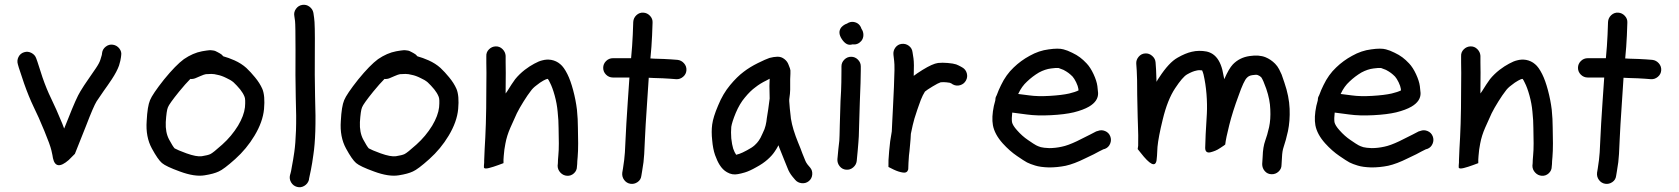

<svg xmlns="http://www.w3.org/2000/svg" viewBox="-20 -712 7038 805"><path d="M202 -49C210 -12.3 232 -9.7 268 -41L294 -67C303.3 -89.7 319 -129 341 -185C361.7 -239 376.3 -273 385 -287C395 -302.3 405 -317 415 -331C425.7 -345.7 437 -362 449 -380C463 -401.3 473 -420.3 479 -437C483.7 -452.3 486.3 -463.7 487 -471L488 -479C490 -489.7 487.5 -499.5 480.5 -508.5C473.5 -517.5 464.5 -522.8 453.5 -524.5C442.5 -526.2 432.5 -523.5 423.5 -516.5C414.5 -509.5 409.3 -500.7 408 -490L407 -482C406.3 -478.7 404.3 -472 401 -462C398.3 -452.7 392 -440.7 382 -426C370 -408.7 359 -392.7 349 -378C337.7 -362 327 -345.7 317 -329C305.7 -311 288.7 -273 266 -215C260 -200.3 254.3 -186.3 249 -173C246.3 -179.7 243.7 -186.7 241 -194C223.7 -236 208 -271.3 194 -300C181.3 -326 169.3 -355.3 158 -388C146.7 -422 139.7 -443.7 137 -453L132 -467C128.7 -477 122 -484.7 112 -490C102 -495.3 91.7 -496.3 81 -493C70.3 -489.7 62.5 -483 57.5 -473C52.5 -463 51.7 -452.7 55 -442L59 -428L81 -362C93.7 -326 107 -293.3 121 -264C134.3 -237.3 149.3 -203.7 166 -163C182 -124.3 191.8 -97.2 195.5 -81.5C199.2 -65.8 201.3 -55 202 -49Z M778 -381C785.3 -380.3 792.3 -381.3 799 -384L820 -393C830.7 -397.7 838.3 -400.3 843 -401C849.7 -401.7 857.3 -402 866 -402C874 -402 883 -400.7 893 -398C903.7 -396 915.7 -391.7 929 -385C941 -379.7 951 -373.7 959 -367C968.3 -358.3 977.7 -348.3 987 -337C995 -327 1001 -317 1005 -307C1008.3 -300.3 1009 -285.3 1007 -262C1004.3 -238.7 994.7 -213 978 -185C960 -155.7 938 -129.3 912 -106C886 -82.7 869.3 -69.3 862 -66C855.3 -62.7 843.3 -59.7 826 -57C811.3 -55 790 -59 762 -69C736.7 -78.3 720 -85.3 712 -90C706.7 -96 699 -108.3 689 -127C678.3 -147 673.7 -171.3 675 -200C677 -232 680 -252.7 684 -262C687.3 -271.3 703 -293.3 731 -328C749 -350 764.7 -367.7 778 -381ZM916 -476C912 -481.3 907.3 -485.3 902 -488L893 -493C889.7 -495 886.3 -496.7 883 -498C879.7 -499.3 876.2 -500.2 872.5 -500.5C868.8 -500.8 866 -501.2 864 -501.5C862 -501.8 858.7 -501.7 854 -501C849.3 -500.3 846.5 -500 845.5 -500C844.5 -500 841.3 -499.5 836 -498.5C830.7 -497.5 827.7 -497 827 -497C801.7 -492.3 776.3 -481.3 751 -464C728.3 -447.3 700.7 -419 668 -379C635.3 -337.7 615.7 -308.7 609 -292C601.7 -274.7 597 -245.7 595 -205C591.7 -160.3 599 -121.7 617 -89C633.7 -58.3 647.7 -38.2 659 -28.5C670.3 -18.8 695.3 -7 734 7C775.3 22.3 810 27.7 838 23C863.3 19 883 13.7 897 7C911 1 934 -16.3 966 -45C998 -73.7 1025 -106.3 1047 -143C1070.3 -181.7 1083.7 -219 1087 -255C1090.3 -291.7 1088 -319.7 1080 -339C1072.7 -355.7 1062.3 -372 1049 -388C1037 -402.7 1025 -415.7 1013 -427C999 -439.7 982.3 -450.3 963 -459C946.3 -466.3 930.7 -472 916 -476Z M1247.5 -691.5C1236.5 -689.8 1227.7 -684.3 1221 -675C1214.3 -665.7 1212 -655.7 1214 -645L1217 -624C1218.3 -612.7 1219 -572 1219 -502C1218.3 -428.7 1218.7 -363 1220 -305C1222 -249 1222.3 -202.3 1221 -165C1219.7 -128.3 1217.3 -98.3 1214 -75C1210.7 -51.7 1207.3 -31.7 1204 -15C1201.3 1.7 1199.3 11.7 1198 15L1196 22C1193.3 32.7 1194.8 42.8 1200.5 52.5C1206.2 62.2 1214.3 68.5 1225 71.5C1235.7 74.5 1245.8 73.2 1255.5 67.5C1265.2 61.8 1271.7 53.7 1275 43L1276 36C1277.3 30.7 1279.8 18.8 1283.5 0.5C1287.2 -17.8 1290.7 -39.3 1294 -64C1298 -90 1300.7 -122.7 1302 -162C1303.3 -201.3 1303 -250 1301 -308C1299.7 -364.7 1299.3 -429 1300 -501C1300.7 -575.7 1299.7 -621 1297 -637L1294 -658C1292 -668.7 1286.5 -677.3 1277.5 -684C1268.5 -690.7 1258.5 -693.2 1247.5 -691.5Z M1592 -381C1599.3 -380.3 1606.3 -381.3 1613 -384L1634 -393C1644.7 -397.7 1652.3 -400.3 1657 -401C1663.7 -401.7 1671.3 -402 1680 -402C1688 -402 1697 -400.7 1707 -398C1717.7 -396 1729.7 -391.7 1743 -385C1755 -379.7 1765 -373.7 1773 -367C1782.3 -358.3 1791.7 -348.3 1801 -337C1809 -327 1815 -317 1819 -307C1822.3 -300.3 1823 -285.3 1821 -262C1818.3 -238.7 1808.7 -213 1792 -185C1774 -155.7 1752 -129.3 1726 -106C1700 -82.7 1683.3 -69.3 1676 -66C1669.3 -62.7 1657.3 -59.7 1640 -57C1625.3 -55 1604 -59 1576 -69C1550.7 -78.3 1534 -85.3 1526 -90C1520.7 -96 1513 -108.3 1503 -127C1492.3 -147 1487.7 -171.3 1489 -200C1491 -232 1494 -252.7 1498 -262C1501.3 -271.3 1517 -293.3 1545 -328C1563 -350 1578.7 -367.7 1592 -381ZM1730 -476C1726 -481.3 1721.3 -485.3 1716 -488L1707 -493C1703.7 -495 1700.3 -496.7 1697 -498C1693.7 -499.3 1690.2 -500.2 1686.5 -500.5C1682.8 -500.8 1680 -501.2 1678 -501.5C1676 -501.8 1672.7 -501.7 1668 -501C1663.3 -500.3 1660.5 -500 1659.5 -500C1658.5 -500 1655.3 -499.5 1650 -498.5C1644.7 -497.5 1641.7 -497 1641 -497C1615.7 -492.3 1590.3 -481.3 1565 -464C1542.3 -447.3 1514.7 -419 1482 -379C1449.3 -337.7 1429.7 -308.7 1423 -292C1415.7 -274.7 1411 -245.7 1409 -205C1405.7 -160.3 1413 -121.7 1431 -89C1447.7 -58.3 1461.7 -38.2 1473 -28.5C1484.3 -18.8 1509.3 -7 1548 7C1589.3 22.3 1624 27.7 1652 23C1677.3 19 1697 13.7 1711 7C1725 1 1748 -16.3 1780 -45C1812 -73.7 1839 -106.3 1861 -143C1884.3 -181.7 1897.7 -219 1901 -255C1904.3 -291.7 1902 -319.7 1894 -339C1886.7 -355.7 1876.3 -372 1863 -388C1851 -402.7 1839 -415.7 1827 -427C1813 -439.7 1796.3 -450.3 1777 -459C1760.3 -466.3 1744.7 -472 1730 -476Z M2058.5 -517.5C2047.5 -517.2 2038 -513 2030 -505C2022 -497 2018.3 -487.3 2019 -476V-448C2019.7 -430 2019.7 -392.7 2019 -336C2019 -280 2018.3 -232.3 2017 -193C2015.7 -153.7 2014 -118.3 2012 -87C2012 -78.3 2011.7 -70.3 2011 -63C2010.3 -55 2010 -47 2010 -39V-35V-31C2009.3 -25.7 2009 -21.3 2009 -18V-9C2011 -5 2018 -4.5 2030 -7.5C2042 -10.5 2055.2 -14.7 2069.5 -20L2091 -28V-43C2091 -47 2091.3 -52 2092 -58C2093.3 -76.7 2095.7 -94 2099 -110C2103 -132 2110 -154.3 2120 -177C2130.7 -201.7 2139.7 -221.7 2147 -237C2154.3 -251.7 2163.8 -268.3 2175.5 -287C2187.2 -305.7 2197 -320 2205 -330C2211 -338.7 2219 -346.7 2229 -354C2239.7 -362.7 2249.3 -369.3 2258 -374C2265.3 -378 2270.7 -380.3 2274 -381H2277C2279.7 -377.7 2282.7 -372.3 2286 -365C2292.7 -352.3 2299.2 -334.7 2305.5 -312C2311.8 -289.3 2316 -266.7 2318 -244C2320.7 -219.3 2322 -196.3 2322 -175C2322.7 -153 2323 -131.7 2323 -111C2323 -90.3 2322.3 -73.7 2321 -61C2319.7 -47 2319 -36 2319 -28L2318 -17C2318 -6.3 2321.8 3.2 2329.5 11.5C2337.2 19.8 2346.5 24.3 2357.5 25C2368.5 25.7 2378.2 22.2 2386.5 14.5C2394.8 6.8 2399 -2.7 2399 -14L2400 -24C2400 -30.7 2400.7 -40.7 2402 -54C2403.3 -69.3 2404 -88.3 2404 -111C2404 -132.3 2403.7 -154.3 2403 -177C2403 -200.3 2401.7 -225.3 2399 -252C2395.7 -279.3 2390.3 -306.7 2383 -334C2375.7 -361.3 2367.7 -383.7 2359 -401C2349 -421 2339 -435 2329 -443C2318.3 -452.3 2305.7 -458.3 2291 -461C2278.3 -463 2266 -462.3 2254 -459C2244.7 -457 2233.3 -452.3 2220 -445C2207.3 -438.3 2194 -429.7 2180 -419C2164.7 -407 2151.3 -394 2140 -380C2130.7 -367.3 2119.7 -350.7 2107 -330C2105 -326.7 2102.7 -323.3 2100 -320V-336C2100.7 -392.7 2100.7 -430.7 2100 -450V-478C2099.3 -488.7 2095 -498 2087 -506C2079 -514 2069.5 -517.8 2058.5 -517.5Z M2509 -427.5C2509 -416.5 2513 -407 2521 -399C2529 -391 2538.7 -387 2550 -387H2619C2617 -357 2614.7 -323 2612 -285C2607.3 -215.7 2604.3 -165 2603 -133C2601.7 -102.3 2600.7 -82.3 2600 -73C2599.3 -63 2598.3 -52.3 2597 -41C2595.7 -29 2594 -17.3 2592 -6L2589 12C2587.7 23.3 2590.3 33.5 2597 42.5C2603.7 51.5 2612.3 56.8 2623 58.5C2633.7 60.2 2643.7 57.8 2653 51.5C2662.3 45.2 2667.7 36.3 2669 25L2672 7C2674 -5.7 2676 -18.7 2678 -32C2679.3 -44.7 2680.3 -56.2 2681 -66.5C2681.7 -76.8 2682.7 -98 2684 -130C2685.3 -161.3 2688.3 -211.3 2693 -280C2695.7 -320 2698 -355.3 2700 -386C2706.7 -386 2713.3 -385.7 2720 -385C2749.3 -384.3 2772.3 -383.3 2789 -382L2815 -380C2825.7 -379.3 2835.3 -382.7 2844 -390C2852.7 -397.3 2857.3 -406.5 2858 -417.5C2858.7 -428.5 2855.3 -438.2 2848 -446.5C2840.7 -454.8 2831.7 -459.7 2821 -461L2795 -463C2777 -464.3 2753 -465.3 2723 -466C2717.7 -466.7 2712.3 -467 2707 -467C2710.3 -500.3 2712.7 -532.3 2714 -563L2716 -617C2716.7 -627.7 2713.2 -637.2 2705.5 -645.5C2697.8 -653.8 2688.5 -658.3 2677.5 -659C2666.5 -659.7 2656.8 -656.2 2648.5 -648.5C2640.2 -640.8 2635.7 -631.3 2635 -620L2633 -566C2631.7 -535.3 2629.3 -502.7 2626 -468H2621H2550C2538.7 -468 2529 -464 2521 -456C2513 -448 2509 -438.5 2509 -427.5Z M3207 -382C3207 -372.7 3206.7 -362.3 3206 -351C3206 -333.7 3206.3 -316.3 3207 -299C3205 -283 3203 -268 3201 -254C3198.3 -239.3 3196.3 -226.7 3195 -216C3194.3 -207.3 3192.7 -197.3 3190 -186C3188 -176.7 3183.7 -165.3 3177 -152C3171 -138 3165.7 -128 3161 -122C3157 -116 3151.3 -109.7 3144 -103C3136.7 -96.3 3126 -89.3 3112 -82C3098.7 -74.7 3088 -69.7 3080 -67C3074.7 -65.7 3070 -64.3 3066 -63V-64C3062 -69.3 3058 -77.7 3054 -89C3050.7 -99.7 3048 -114 3046 -132C3044.7 -149.3 3044.7 -165.3 3046 -180C3048 -193.3 3054.3 -213 3065 -239C3075.7 -264.3 3088.3 -285.7 3103 -303C3118.3 -321.7 3133 -336 3147 -346C3160.3 -356.7 3176 -366.3 3194 -375C3198.7 -377.7 3203 -380 3207 -382ZM3286 -441C3282.7 -450.3 3276.8 -458.2 3268.5 -464.5C3260.2 -470.8 3251.7 -474 3243 -474H3237C3229 -474 3218.7 -472.3 3206 -469C3196 -465.7 3179.8 -458.5 3157.5 -447.5C3135.2 -436.5 3115.3 -424.3 3098 -411C3079.3 -397 3060.3 -378.3 3041 -355C3021 -331 3004.3 -302.7 2991 -270C2977 -237.3 2968.7 -210.7 2966 -190C2963.3 -170 2963.3 -148 2966 -124C2968 -100 2972 -79.3 2978 -62C2984 -45.3 2990.3 -31.7 2997 -21C3005.7 -7 3016 3.3 3028 10C3042.7 18.7 3058 21.3 3074 18C3082 16.7 3091.7 14.3 3103 11C3116.3 7 3132.3 -0.3 3151 -11C3169.7 -21 3185.3 -31.7 3198 -43C3210.7 -54.3 3220.3 -65 3227 -75C3232.3 -82.3 3238 -91.7 3244 -103C3246 -96.3 3248.3 -90 3251 -84C3257.7 -66.7 3263.7 -51.7 3269 -39C3274.3 -25.7 3278.7 -15 3282 -7C3286.7 5.7 3293.7 17.7 3303 29L3314 42C3320.7 50 3329.7 54.7 3341 56C3352.3 57.3 3362.3 54.5 3371 47.5C3379.7 40.5 3384.5 31.3 3385.5 20C3386.5 8.7 3383.7 -1 3377 -9L3366 -22C3362 -27.3 3359 -32.3 3357 -37C3353.7 -45.7 3349.3 -56.3 3344 -69C3339.3 -82.3 3333.3 -97.7 3326 -115C3319.3 -131 3313 -148.7 3307 -168C3302.3 -183.3 3298.7 -199 3296 -215C3296 -218.3 3295.7 -221.7 3295 -225C3292.3 -246.3 3290.3 -267.3 3289 -288V-295C3291.7 -313 3293 -326.7 3293 -336V-359V-380C3293.7 -389.3 3294 -397 3294 -403V-417C3294 -420.3 3291.3 -428.3 3286 -441Z M3507 -597C3496.3 -583 3497.2 -566.7 3509.5 -548C3521.8 -529.3 3535.3 -521.7 3550 -525C3550.7 -525 3552 -525.3 3554 -526C3568.7 -524 3581 -528.7 3591 -540C3597 -547.3 3600 -555.8 3600 -565.5C3600 -575.2 3597.3 -583.7 3592 -591C3586.7 -607.7 3575.7 -617.3 3559 -620C3549 -621.3 3539.7 -619 3531 -613C3522.3 -610.3 3514.3 -605 3507 -597ZM3548.5 -474C3537.5 -474 3528 -470 3520 -462C3512 -454 3508 -444.7 3508 -434V-416C3508 -405.3 3507.8 -389 3507.5 -367C3507.2 -345 3506 -318.7 3504 -288C3502.7 -256.7 3501.7 -223 3501 -187C3500.3 -152.3 3499.7 -130.7 3499 -122C3498.3 -112.7 3497 -101 3495 -87C3493.7 -73 3492.7 -62.3 3492 -55L3491 -45C3490.3 -33.7 3493.5 -23.7 3500.5 -15C3507.5 -6.3 3516.5 -1.5 3527.5 -0.5C3538.5 0.5 3548.3 -2.7 3557 -10C3565.7 -17.3 3570.7 -26.3 3572 -37L3573 -48C3573.7 -54.7 3574.7 -65 3576 -79C3577.3 -93 3578.3 -105 3579 -115C3580.3 -125.7 3581.3 -149 3582 -185C3582.7 -220.3 3583.7 -253.3 3585 -284C3586.3 -315.3 3587.3 -342.2 3588 -364.5C3588.7 -386.8 3589 -404 3589 -416V-434C3589 -444.7 3585 -454 3577 -462C3569 -470 3559.5 -474 3548.5 -474Z M3760.5 -528C3749.5 -526.7 3740.7 -521.5 3734 -512.5C3727.3 -503.5 3724.7 -493.3 3726 -482L3729 -456C3731 -441.3 3730.7 -405 3728 -347C3726.7 -315 3725.3 -286.7 3724 -262C3722.7 -239.3 3721.7 -219.7 3721 -203C3720.3 -187.7 3719.7 -173.7 3719 -161C3713.7 -133 3710 -105.7 3708 -79C3705.3 -50.3 3704.3 -28 3705 -12L3727 -1C3741 5.7 3754 9.8 3766 11.5C3778 13.2 3785.3 8.7 3788 -2C3788 -7.3 3788.3 -16.5 3789 -29.5C3789.7 -42.5 3790.3 -52.7 3791 -60C3792.3 -68.7 3794 -85 3796 -109C3797.3 -121 3798.3 -135 3799 -151C3804.3 -177.7 3809.3 -199 3814 -215C3818 -227 3822 -239.3 3826 -252C3828 -257.3 3830 -263 3832 -269C3838 -287 3843.7 -301.3 3849 -312C3853 -319.3 3856 -324.7 3858 -328C3863.3 -332.7 3874 -339.8 3890 -349.5C3906 -359.2 3917.3 -365 3924 -367C3930.7 -367.7 3938.3 -367.7 3947 -367C3953.7 -366.3 3958.7 -365.7 3962 -365C3964.7 -364.3 3967 -363.3 3969 -362L3975 -358C3985 -352.7 3995.3 -351.7 4006 -355C4016.7 -358.3 4024.7 -364.8 4030 -374.5C4035.3 -384.2 4036.5 -394.3 4033.5 -405C4030.5 -415.7 4024.3 -423.7 4015 -429L4008 -433C4002 -436.3 3995.7 -439.3 3989 -442C3981 -444.7 3969 -446.7 3953 -448C3938.3 -449.3 3925 -449.3 3913 -448C3897.7 -446 3876 -436.3 3848 -419C3832 -409 3819.7 -400.7 3811 -394C3812.3 -428.7 3812 -453 3810 -467L3806 -493C3804.7 -504.3 3799.5 -513.3 3790.5 -520C3781.5 -526.7 3771.5 -529.3 3760.5 -528Z M4249 -318C4249 -318.7 4249.3 -319.3 4250 -320C4259.3 -340 4271.3 -356.7 4286 -370C4301.3 -384.7 4318 -397.3 4336 -408C4353.3 -417.3 4370.3 -423 4387 -425C4402.3 -427 4412.7 -427.7 4418 -427C4424 -425 4431 -422.3 4439 -419C4447.7 -414.3 4454.7 -410 4460 -406C4465.3 -402 4471 -397 4477 -391C4481.7 -385.7 4486.7 -377.7 4492 -367C4497.3 -355.7 4500.3 -347 4501 -341C4501 -338.3 4501.3 -335.7 4502 -333C4492.7 -328.3 4479.7 -324 4463 -320C4442.3 -315.3 4415.2 -312 4381.5 -310C4347.8 -308 4319.3 -308.7 4296 -312C4277.3 -314.7 4261.7 -316.7 4249 -318ZM4153 -291C4151 -283.7 4149 -276 4147 -268C4140.3 -236 4139 -209 4143 -187C4147.7 -161.7 4161.3 -136.3 4184 -111C4203.3 -89.7 4223.3 -72 4244 -58C4263.3 -44.7 4277.3 -35.7 4286 -31C4295.3 -26.3 4306.7 -22 4320 -18C4334.7 -13.3 4354 -10.7 4378 -10C4401.3 -10 4424.7 -12.3 4448 -17C4472 -22.3 4499.3 -32.7 4530 -48C4558.7 -61.3 4578 -71 4588 -77L4606 -86L4613 -88C4623 -92 4630.2 -99.2 4634.5 -109.5C4638.8 -119.8 4639 -130.2 4635 -140.5C4631 -150.8 4623.8 -158.2 4613.5 -162.5C4603.2 -166.8 4593 -167 4583 -163L4576 -161C4570.7 -158.3 4562.3 -154 4551 -148C4541 -143.3 4522.3 -134 4495 -120C4469.7 -108 4448.7 -100.3 4432 -97C4414 -93 4396.3 -91 4379 -91C4363 -91.7 4351.3 -93 4344 -95C4335.3 -97.7 4328.7 -100.3 4324 -103C4318.7 -105.7 4307.3 -113 4290 -125C4274 -135.7 4258.7 -149.3 4244 -166C4232 -179.3 4225 -190.7 4223 -200C4221.7 -210 4222 -223.3 4224 -240C4239.3 -238 4259.7 -235.3 4285 -232C4313.7 -228 4347.3 -227 4386 -229C4424.7 -231 4456.7 -235 4482 -241C4508.7 -247.7 4530 -255.7 4546 -265C4572 -280.3 4584.7 -299.3 4584 -322C4583.3 -330 4582.3 -339.7 4581 -351C4579 -365.7 4573.7 -382.3 4565 -401C4556.3 -419.7 4546.7 -434.7 4536 -446C4526.7 -456 4517.3 -464.5 4508 -471.5C4498.7 -478.5 4487.7 -485 4475 -491C4461.7 -497.7 4449.7 -502.3 4439 -505C4425 -509 4404.3 -509 4377 -505C4349.7 -501.7 4323 -492.7 4297 -478C4272.3 -464.7 4250 -448.3 4230 -429C4208.7 -409 4191 -384.3 4177 -355C4170.3 -341.7 4164.3 -327.7 4159 -313L4157 -309C4154.3 -304.3 4153 -298.3 4153 -291Z M4781.5 -488C4770.5 -487.3 4761.3 -482.7 4754 -474C4746.7 -465.3 4743.3 -455.7 4744 -445L4746 -416C4747.3 -398 4748 -363.7 4748 -313C4748.7 -277 4749.3 -246 4750 -220C4750 -208.7 4750.3 -198.3 4751 -189C4752.3 -159 4752.7 -129.7 4752 -101L4750 -87L4762 -72C4801.3 -21.3 4823.7 -10.3 4829 -39C4830.3 -46.3 4831.7 -65.3 4833 -96C4835.7 -124 4843 -162.3 4855 -211C4868.3 -266.3 4885.7 -310 4907 -342C4927.7 -373.3 4944.3 -392.7 4957 -400C4972.3 -408.7 4985.3 -414 4996 -416C5003.3 -418 5011.3 -418.3 5020 -417C5022 -413 5024 -407.3 5026 -400C5032 -374 5036.2 -346.5 5038.5 -317.5C5040.8 -288.5 5041.3 -261 5040 -235C5038.7 -207 5037 -178.3 5035 -149C5033.7 -119 5033 -100 5033 -92C5033 -84 5035 -78.5 5039 -75.5C5043 -72.5 5048.3 -71.8 5055 -73.5C5061.7 -75.2 5068.3 -77.3 5075 -80C5081.7 -82.7 5088.7 -86.5 5096 -91.5C5103.3 -96.5 5108.3 -99.8 5111 -101.5C5113.7 -103.2 5115.7 -104.7 5117 -106C5119 -124 5124.7 -151.3 5134 -188C5143.3 -225.3 5156.3 -266.3 5173 -311C5187.7 -353 5199.3 -378 5208 -386C5213.3 -392 5221 -395.7 5231 -397C5242.3 -399 5250 -399 5254 -397C5259.3 -395 5264 -392 5268 -388C5273.3 -380.7 5280.3 -364.7 5289 -340C5299.7 -308.7 5305.3 -279.7 5306 -253C5307.4 -225.7 5305.7 -201 5301 -179C5295.7 -155.7 5290.3 -137 5285 -123C5278.3 -104.3 5274.7 -82 5274 -56L5272 -24C5272 -12.7 5275.7 -2.8 5283 5.5C5290.3 13.8 5299.7 18.2 5311 18.5C5322.3 18.8 5332.2 15.2 5340.5 7.5C5348.8 -0.2 5353 -9.3 5353 -20L5355 -53C5355.7 -70.3 5358 -84.7 5362 -96C5368 -113.3 5374 -135.3 5380 -162C5386 -190.7 5388.3 -222 5387 -256C5385.7 -290.7 5378.3 -327.3 5365 -366C5359.7 -382.7 5355.8 -393.8 5353.5 -399.5C5351.2 -405.2 5347.7 -412.5 5343 -421.5C5338.3 -430.5 5332.7 -438.3 5326 -445C5314 -457 5300.7 -466 5286 -472C5268 -479.3 5245.7 -481 5219 -477C5191 -473 5167.7 -461.3 5149 -442C5137.7 -430 5125.7 -409.3 5113 -380C5110.3 -393.3 5107.7 -406.3 5105 -419C5097 -450.3 5083.7 -472.3 5065 -485C5057 -490.3 5048.3 -494 5039 -496C5017.7 -500 4997 -499.7 4977 -495C4959 -491 4939 -482.7 4917 -470C4893 -456.7 4867.3 -429 4840 -387C4836 -381.7 4832.3 -375.7 4829 -369C4828.3 -392.3 4827.7 -409.7 4827 -421L4825 -450C4824.3 -460.7 4819.7 -469.8 4811 -477.5C4802.3 -485.2 4792.5 -488.7 4781.5 -488Z M5601 -318C5601 -318.7 5601.3 -319.3 5602 -320C5611.3 -340 5623.3 -356.7 5638 -370C5653.3 -384.7 5670 -397.3 5688 -408C5705.3 -417.3 5722.3 -423 5739 -425C5754.3 -427 5764.7 -427.7 5770 -427C5776 -425 5783 -422.3 5791 -419C5799.7 -414.3 5806.7 -410 5812 -406C5817.3 -402 5823 -397 5829 -391C5833.7 -385.7 5838.7 -377.7 5844 -367C5849.3 -355.7 5852.3 -347 5853 -341C5853 -338.3 5853.3 -335.7 5854 -333C5844.7 -328.3 5831.7 -324 5815 -320C5794.3 -315.3 5767.2 -312 5733.5 -310C5699.8 -308 5671.3 -308.7 5648 -312C5629.3 -314.7 5613.7 -316.7 5601 -318ZM5505 -291C5503 -283.7 5501 -276 5499 -268C5492.3 -236 5491 -209 5495 -187C5499.7 -161.7 5513.3 -136.3 5536 -111C5555.3 -89.7 5575.3 -72 5596 -58C5615.3 -44.7 5629.3 -35.7 5638 -31C5647.3 -26.3 5658.7 -22 5672 -18C5686.7 -13.3 5706 -10.7 5730 -10C5753.3 -10 5776.7 -12.3 5800 -17C5824 -22.3 5851.3 -32.7 5882 -48C5910.7 -61.3 5930 -71 5940 -77L5958 -86L5965 -88C5975 -92 5982.2 -99.2 5986.5 -109.5C5990.8 -119.8 5991 -130.2 5987 -140.5C5983 -150.8 5975.8 -158.2 5965.5 -162.5C5955.2 -166.8 5945 -167 5935 -163L5928 -161C5922.7 -158.3 5914.3 -154 5903 -148C5893 -143.3 5874.3 -134 5847 -120C5821.7 -108 5800.7 -100.3 5784 -97C5766 -93 5748.3 -91 5731 -91C5715 -91.7 5703.3 -93 5696 -95C5687.3 -97.7 5680.7 -100.3 5676 -103C5670.7 -105.7 5659.3 -113 5642 -125C5626 -135.7 5610.7 -149.3 5596 -166C5584 -179.3 5577 -190.7 5575 -200C5573.7 -210 5574 -223.3 5576 -240C5591.3 -238 5611.7 -235.3 5637 -232C5665.7 -228 5699.3 -227 5738 -229C5776.7 -231 5808.7 -235 5834 -241C5860.7 -247.7 5882 -255.7 5898 -265C5924 -280.3 5936.7 -299.3 5936 -322C5935.3 -330 5934.3 -339.7 5933 -351C5931 -365.7 5925.7 -382.3 5917 -401C5908.3 -419.7 5898.7 -434.7 5888 -446C5878.7 -456 5869.3 -464.5 5860 -471.5C5850.7 -478.5 5839.7 -485 5827 -491C5813.7 -497.7 5801.7 -502.3 5791 -505C5777 -509 5756.3 -509 5729 -505C5701.7 -501.7 5675 -492.7 5649 -478C5624.3 -464.7 5602 -448.3 5582 -429C5560.7 -409 5543 -384.3 5529 -355C5522.3 -341.7 5516.3 -327.7 5511 -313L5509 -309C5506.3 -304.3 5505 -298.3 5505 -291Z M6145.5 -517.5C6134.5 -517.2 6125 -513 6117 -505C6109 -497 6105.3 -487.3 6106 -476V-448C6106.7 -430 6106.7 -392.7 6106 -336C6106 -280 6105.3 -232.3 6104 -193C6102.7 -153.7 6101 -118.3 6099 -87C6099 -78.3 6098.7 -70.3 6098 -63C6097.3 -55 6097 -47 6097 -39V-35V-31C6096.3 -25.7 6096 -21.3 6096 -18V-9C6098 -5 6105 -4.5 6117 -7.5C6129 -10.5 6142.2 -14.7 6156.5 -20L6178 -28V-43C6178 -47 6178.3 -52 6179 -58C6180.3 -76.7 6182.7 -94 6186 -110C6190 -132 6197 -154.3 6207 -177C6217.7 -201.7 6226.7 -221.7 6234 -237C6241.3 -251.7 6250.8 -268.3 6262.5 -287C6274.2 -305.7 6284 -320 6292 -330C6298 -338.7 6306 -346.7 6316 -354C6326.7 -362.7 6336.3 -369.3 6345 -374C6352.3 -378 6357.7 -380.3 6361 -381H6364C6366.7 -377.7 6369.7 -372.3 6373 -365C6379.7 -352.3 6386.2 -334.7 6392.5 -312C6398.8 -289.3 6403 -266.7 6405 -244C6407.7 -219.3 6409 -196.3 6409 -175C6409.7 -153 6410 -131.7 6410 -111C6410 -90.3 6409.3 -73.7 6408 -61C6406.7 -47 6406 -36 6406 -28L6405 -17C6405 -6.3 6408.8 3.2 6416.5 11.5C6424.2 19.8 6433.5 24.3 6444.5 25C6455.5 25.7 6465.2 22.2 6473.5 14.5C6481.8 6.8 6486 -2.7 6486 -14L6487 -24C6487 -30.7 6487.7 -40.7 6489 -54C6490.3 -69.3 6491 -88.3 6491 -111C6491 -132.3 6490.7 -154.3 6490 -177C6490 -200.3 6488.7 -225.3 6486 -252C6482.7 -279.3 6477.3 -306.7 6470 -334C6462.7 -361.3 6454.7 -383.7 6446 -401C6436 -421 6426 -435 6416 -443C6405.3 -452.3 6392.7 -458.3 6378 -461C6365.3 -463 6353 -462.3 6341 -459C6331.7 -457 6320.3 -452.3 6307 -445C6294.3 -438.3 6281 -429.7 6267 -419C6251.7 -407 6238.3 -394 6227 -380C6217.7 -367.3 6206.7 -350.7 6194 -330C6192 -326.7 6189.7 -323.3 6187 -320V-336C6187.7 -392.7 6187.7 -430.7 6187 -450V-478C6186.3 -488.7 6182 -498 6174 -506C6166 -514 6156.5 -517.8 6145.5 -517.5Z M6596 -427.5C6596 -416.5 6600 -407 6608 -399C6616 -391 6625.7 -387 6637 -387H6706C6704 -357 6701.7 -323 6699 -285C6694.3 -215.7 6691.3 -165 6690 -133C6688.7 -102.3 6687.7 -82.3 6687 -73C6686.3 -63 6685.3 -52.3 6684 -41C6682.7 -29 6681 -17.3 6679 -6L6676 12C6674.7 23.3 6677.3 33.5 6684 42.5C6690.7 51.5 6699.3 56.8 6710 58.5C6720.7 60.2 6730.7 57.8 6740 51.5C6749.3 45.2 6754.7 36.3 6756 25L6759 7C6761 -5.7 6763 -18.7 6765 -32C6766.3 -44.7 6767.3 -56.2 6768 -66.5C6768.7 -76.8 6769.7 -98 6771 -130C6772.3 -161.3 6775.3 -211.3 6780 -280C6782.7 -320 6785 -355.3 6787 -386C6793.7 -386 6800.3 -385.7 6807 -385C6836.3 -384.3 6859.3 -383.3 6876 -382L6902 -380C6912.7 -379.3 6922.3 -382.7 6931 -390C6939.7 -397.3 6944.3 -406.5 6945 -417.5C6945.7 -428.5 6942.3 -438.2 6935 -446.5C6927.7 -454.8 6918.7 -459.7 6908 -461L6882 -463C6864 -464.3 6840 -465.3 6810 -466C6804.7 -466.7 6799.3 -467 6794 -467C6797.3 -500.3 6799.7 -532.3 6801 -563L6803 -617C6803.7 -627.7 6800.2 -637.2 6792.5 -645.5C6784.8 -653.8 6775.5 -658.3 6764.5 -659C6753.5 -659.7 6743.8 -656.2 6735.5 -648.5C6727.2 -640.8 6722.7 -631.3 6722 -620L6720 -566C6718.7 -535.3 6716.3 -502.7 6713 -468H6708H6637C6625.7 -468 6616 -464 6608 -456C6600 -448 6596 -438.5 6596 -427.5Z"/></svg>

Font: Ruji's Handwriting Font v.2.0
Style: Medium
Weight: 500
Version: Version 2.0